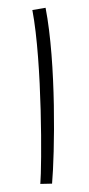

<svg xmlns="http://www.w3.org/2000/svg" viewBox="-51 -706 344 740"><g transform="rotate(5 121.0 -336.0)"><path d="M179 -2C179 -119 155 -465 95 -675L45 -662C101 -463 134 -65 134 3Z"/></g></svg>

Font: Noto Sans Arabic UI XCn Lt
Style: Regular
Weight: 300
Width: 2
Designer: Monotype Design Team, Nadine Chahine and Nizar Qandah
Foundry: Monotype Imaging Inc.
Version: Version 2.010